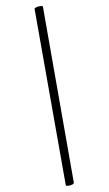

<svg xmlns="http://www.w3.org/2000/svg" viewBox="-178 -768 544 961"><g transform="rotate(-20 94.0 -288.0)"><path d="M20 160Q11 160 2.5 157.5Q-6 155 -5 151L150 -731Q151 -736 167 -736Q177 -736 185.5 -733.5Q194 -731 193 -727L37 154Q36 160 20 160Z"/></g></svg>

Font: Cormorant Infant
Style: Bold Italic
Weight: 700
Italic angle: -10°
Designer: Christian Thalmann (Catharsis Fonts)
Foundry: Catharsis Fonts
Version: Version 4.000